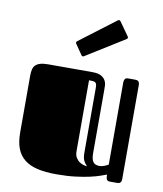

<svg xmlns="http://www.w3.org/2000/svg" viewBox="-86 -837 780 916"><g transform="rotate(10 304.0 -379.0)"><path d="M404.8 -119.1Q404.8 -91.3 413.8 -78.1Q422.9 -64.9 444.8 -64.9Q456.1 -64.9 468.5 -69.8Q481 -74.7 487.8 -79.1V-477.1Q487.8 -485.4 491.5 -492.7Q495.1 -500 507.8 -500H539.1Q543.5 -500 547.9 -499.5Q552.2 -499 555.4 -496.8Q558.6 -494.6 560.8 -490Q563 -485.4 563 -477.1V-22.9Q563 -14.6 560.8 -10Q558.6 -5.4 555.4 -3.2Q552.2 -1 547.9 -0.5Q543.5 0 539.1 0H507.8Q495.1 0 491.5 -7.3Q487.8 -14.6 487.8 -30.8Q477.1 -26.9 457.8 -20Q438.5 -13.2 409.2 -6.6Q379.9 0 340.1 4.9Q300.3 9.8 249 9.8Q196.3 9.8 158 1Q119.6 -7.8 94.5 -27.6Q69.3 -47.4 57.1 -79.1Q44.9 -110.8 44.9 -157.2V-432.1Q44.9 -448.7 47.9 -461.7Q50.8 -474.6 59.1 -482.9Q67.4 -491.2 82 -495.6Q96.7 -500 120.1 -500H334Q362.3 -500 377 -491.7Q391.6 -483.4 397.9 -471.2Q404.3 -459 404.5 -444.8Q404.8 -430.7 404.8 -418.9ZM363.3 -427.7Q363.3 -438.5 361.8 -444.8Q360.4 -451.2 356 -454.3Q351.6 -457.5 344.2 -458.3Q336.9 -459 325.2 -459V-115.7Q325.2 -95.7 333 -83.5Q340.8 -71.3 351.1 -64.7Q361.3 -58.1 371.6 -55.7Q381.8 -53.2 386.7 -53.2Q374.5 -65.9 368.9 -79.1Q363.3 -92.3 363.3 -113.8ZM283.2 -568.8Q281.2 -567.9 279.8 -566.9Q278.3 -565.9 276.9 -565.9Q271.5 -565.9 268.6 -570.8L235.8 -618.7Q232.9 -622.1 232.9 -625.5Q232.9 -628.9 237.3 -632.8L410.2 -763.7Q413.6 -766.6 417 -766.6Q420.4 -766.6 424.3 -762.2L469.2 -698.7Q472.7 -694.8 472.7 -691.4Q472.7 -687 468.3 -684.1Z"/></g></svg>

Font: Fascinate Inline
Style: Regular
Weight: 900
Designer: Astigmatic (AOETI)
Foundry: Astigmatic (AOETI)
Version: Version 1.000